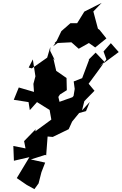

<svg xmlns="http://www.w3.org/2000/svg" viewBox="-20 -930 848 1339"><path d="M597 -513 602 -515 553 -385 494 -362 501 -310 493 -261 485 -252 395 -220 387 -254 398 -271 446 -301 444 -386 372 -436 352 -523 363 -509 330 -575 331 -603 309 -528 202 -453 180 -459 209 -516 227 -398 213 -345 217 -289 111 -320 76 -234 179 -218 188 -162 238 -218 326 -163 338 -96 226 -14 229 -29 148 54 158 105 73 88 77 191 185 166 97 312 167 360 220 389 249 349 269 271 295 204 195 182 296 150 302 154 312 22 348 25 459 -29 483 -82 532 -142 580 -155 606 -219 552 -160 568 -224 581 -238 639 -297 598 -346C640 -402 681 -459 722 -516L702 -571L753 -629L808 -567L676 -469L709 -498L647 -563ZM394 -664 360 -629 478 -635 529 -590 600 -630 644 -599 722 -662 674 -722 663 -730 631 -850 689 -910 568 -849 518 -768H471L408 -713L371 -636L350 -607L427 -662Z"/></svg>

Font: Hussar Lance
Style: ExBdObl
Weight: 700
Foundry: Cannot Into Space Fonts, PlusOne Fonts
Version: Version 2.270